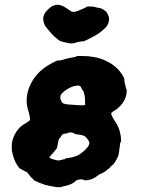

<svg xmlns="http://www.w3.org/2000/svg" viewBox="-20 -728 587 799"><path d="M303 -495Q305 -495 322 -495Q348 -495 369 -491Q384 -489 398 -484Q415 -478 429 -471Q443 -464 460 -450Q479 -434 493 -410Q498 -400 497.5 -396.5Q497 -393 498 -389Q498 -388 499 -384Q500 -380 501 -376Q502 -372 503 -367Q504 -358 506 -358Q508 -358 507 -345Q505 -313 480 -287Q467 -273 455 -267Q445 -261 443 -258Q441 -251 455 -229Q462 -218 467 -210Q481 -184 484 -149Q484 -147 484 -144.5Q484 -142 483.5 -140Q483 -138 483 -138L480 -132Q480 -130 479.5 -125.5Q479 -121 477.5 -112.5Q476 -104 475.5 -96.5Q475 -89 474 -86Q471 -74 459 -54Q454 -46 447 -40Q443 -38 440 -34Q433 -25 428 -23Q426 -22 422.5 -18.5Q419 -15 417 -14Q402 -5 395 -3Q391 -1 386 3Q373 14 357 19Q339 24 332 22Q330 21 330 21H329Q329 20 328 20Q327 20 326.5 19.5Q326 19 325 20L323 19Q324 19 320 18Q318 18 310 19Q301 20 296 24Q287 32 280 36Q266 43 251 46Q238 48 236 50Q234 51 231 51Q224 52 205 49Q180 45 164 40Q135 30 123 23Q120 21 119.5 20.5Q119 20 119 19Q119 17 113 13Q110 11 110 10.5Q110 10 107 7Q104 4 104 3.5Q104 3 101 -0.5Q98 -4 96 -7Q92 -13 89 -13Q86 -13 76 -20Q73 -21 72.5 -21Q72 -21 70 -23Q64 -28 64 -26Q64 -24 60 -29Q42 -52 35 -78Q32 -88 30 -98Q29 -104 29 -116.5Q29 -129 30 -135Q37 -173 66 -201Q77 -210 93 -219Q103 -225 104 -228Q107 -237 98 -266Q90 -291 91 -316Q93 -349 108 -379Q133 -429 185 -459Q203 -470 221 -477L223 -478V-477Q223 -474 236 -478Q262 -486 287 -490Q297 -491 297 -493Q297 -495 303 -495ZM311 -371Q305 -373 296 -371Q280 -369 260 -357Q232 -340 231 -325Q230 -319 233.5 -310.5Q237 -302 241 -299Q249 -294 268 -293Q292 -291 297 -291Q302 -290 314 -290Q332 -289 334 -292Q336 -293 334 -299Q334 -302 334 -308Q334 -327 329 -343Q328 -349 323 -354Q319 -359 317 -365Q315 -370 311 -371ZM282 -176Q280 -177 275 -177Q270 -177 266 -176Q259 -174 259 -173Q259 -172 250 -172Q239 -171 235 -162Q233 -158 229 -154Q223 -148 222 -136Q218 -114 216 -110Q215 -108 213 -106.5Q211 -105 208.5 -101Q206 -97 205.5 -97Q205 -97 202.5 -93.5Q200 -90 193 -83Q185 -75 186 -72Q187 -70 198 -66Q218 -60 224 -60Q227 -61 227 -61Q228 -61 230.5 -61.5Q233 -62 234 -62L236 -63H237L244 -65H246Q248 -65 250.5 -66Q253 -67 252 -68V-69Q284 -72 305 -82Q321 -91 337 -107Q357 -127 350 -140Q348 -145 341 -153Q335 -160 331 -162Q321 -167 301 -169Q296 -169 295 -169.5Q294 -170 292.5 -170Q291 -170 291 -171Q291 -173 286 -174Q284 -175 282 -176ZM211 -707Q223 -710 236 -705Q245 -702 255 -695Q271 -684 274 -682Q284 -677 292 -679Q300 -680 333 -695Q338 -698 341 -699.5Q344 -701 346 -701.5Q348 -702 349 -702.5Q350 -703 350 -702.5Q350 -702 349 -701L348 -700H350Q353 -700 356.5 -701Q360 -702 359 -701H364Q367 -701 367 -700.5Q367 -700 369.5 -700Q372 -700 372 -699.5Q372 -699 374 -699Q376 -699 376 -699Q378 -697 387 -696Q395 -695 400 -693Q403 -692 403 -692Q403 -692 406.5 -690Q410 -688 410.5 -688Q411 -688 415 -684.5Q419 -681 420 -681Q422 -681 427 -671Q431 -664 433 -657Q435 -648 433 -639Q430 -629 427 -623Q420 -612 406 -601Q403 -598 400 -596Q392 -589 378 -581Q340 -560 330 -557Q328 -556 326.5 -555.5Q325 -555 325 -556Q324 -557 311 -554Q308 -554 304.5 -553.5Q301 -553 295 -550.5Q289 -548 285 -548Q274 -546 263 -549Q259 -550 254 -551Q245 -553 241 -554Q235 -557 234 -556Q234 -555 231 -557Q228 -559 224.5 -561.5Q221 -564 219 -565Q217 -567 215 -569Q206 -576 198 -584Q188 -595 179 -606Q176 -609 173 -614Q166 -621 163 -632Q160 -640 160 -646Q160 -652 160 -655Q162 -667 170 -678Q178 -688 189 -697Q199 -705 211 -707Z"/></svg>

Font: TT2020 Style B
Style: Italic
Weight: 400
Italic angle: -15°
Version: Version 0.2.000